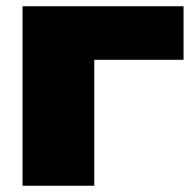

<svg xmlns="http://www.w3.org/2000/svg" viewBox="-20 -593 620 613"><path d="M566 -573V-402H177L281 -506V0H52V-573Z"/></svg>

Font: Unbounded ExtraBold
Style: Regular
Weight: 800
Designer: Luke Prowse, Jean-Baptiste Morizot, Fátima Lázaro, Florian Runge
Foundry: NaN
Version: Version 1.701;gftools[0.9.28.dev5+ged2979d]